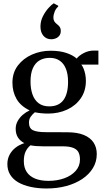

<svg xmlns="http://www.w3.org/2000/svg" viewBox="-20 -844 604 1120"><path d="M252 255.5Q201 255.5 158.8 246.2Q116.5 237 86.2 219.5Q56 202 39.5 175.2Q23 148.5 23 113.5Q23 83 36 58.5Q49 34 71.5 16.8Q94 -0.5 122 -9Q98 -21.5 84.8 -42Q71.5 -62.5 71.5 -93Q71.5 -116.5 82.8 -137.2Q94 -158 112.5 -174Q131 -190 153 -200Q100.5 -225 76.5 -266.8Q52.5 -308.5 52.5 -362Q52.5 -420 84.2 -461.8Q116 -503.5 166.8 -525.8Q217.5 -548 274.5 -548Q328 -548 366 -535.5Q404 -523 427.5 -502.5Q439 -518.5 467.2 -533.8Q495.5 -549 527.5 -549H554V-467H454.5Q462.5 -457 468.2 -442.2Q474 -427.5 477.5 -409.8Q481 -392 481 -372.5Q481 -314 451.5 -271Q422 -228 372 -204.8Q322 -181.5 260.5 -181.5Q240.5 -181.5 220.5 -183.5Q200.5 -185.5 183.5 -189Q170.5 -179 159.8 -164.2Q149 -149.5 149 -129Q149 -96 172 -84.5Q195 -73 249.5 -73L371.5 -72.5Q430.5 -72.5 468.8 -56.8Q507 -41 525.8 -12.5Q544.5 16 544.5 54.5Q544.5 99.5 522.2 136.2Q500 173 460.2 199.8Q420.5 226.5 367.2 241Q314 255.5 252 255.5ZM262.5 211Q314 211 355.5 195.8Q397 180.5 421.8 152.5Q446.5 124.5 446.5 86.5Q446.5 62 438.2 45Q430 28 407.8 18.8Q385.5 9.5 343.5 9.5H230Q208.5 9.5 190 8Q171.5 6.5 158 3.5Q140.5 17.5 129.8 39.2Q119 61 119 96Q119 133.5 135.8 159Q152.5 184.5 184.8 197.8Q217 211 262.5 211ZM267 -223.5Q322.5 -223.5 349.8 -260Q377 -296.5 377 -366.5Q377 -411.5 364.5 -442.8Q352 -474 328.2 -490.2Q304.5 -506.5 270 -506.5Q236.5 -506.5 211.2 -492Q186 -477.5 172 -446.8Q158 -416 158 -368Q158 -326 169.5 -293.2Q181 -260.5 205.2 -242Q229.5 -223.5 267 -223.5ZM278.5 -615Q251 -615 233.5 -635Q216 -655 216 -689Q216 -721.5 230.8 -750Q245.5 -778.5 263.8 -798.2Q282 -818 293 -824.5H294L319.5 -810.5V-805.5Q306.5 -795 299 -776.5Q291.5 -758 291.5 -741Q291.5 -728 297 -719.2Q302.5 -710.5 313 -702.5Q321.5 -696.5 328 -687.5Q334.5 -678.5 334.5 -663Q334.5 -646.5 326 -635.8Q317.5 -625 305 -620Q292.5 -615 281 -615Z"/></svg>

Font: Merriweather 72pt
Style: Regular
Weight: 400
Version: Version 2.100